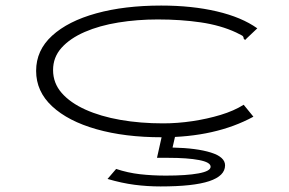

<svg xmlns="http://www.w3.org/2000/svg" viewBox="-20 -483 1040 691"><path d="M562 11Q429 11 327 -18Q225 -47 167.5 -100.5Q110 -154 110 -228Q110 -302 167.5 -354.5Q225 -407 326.5 -435Q428 -463 560 -463Q671 -463 760.5 -442Q850 -421 906 -381L869 -346L862 -339L857 -344Q857 -352 850.5 -355.5Q844 -359 830 -366Q774 -392 702.5 -402.5Q631 -413 548 -413Q474 -413 406 -402Q338 -391 285 -368Q232 -345 201.5 -311Q171 -277 171 -231Q171 -184 202 -148.5Q233 -113 287.5 -88.5Q342 -64 413.5 -51.5Q485 -39 567 -39Q619 -39 672.5 -47Q726 -55 774 -69.5Q822 -84 857 -106L892 -63Q756 11 562 11ZM558 188Q510 188 464 182Q418 176 367 161L398 125Q440 139 484 144Q528 149 577 149Q651 149 694.5 141Q738 133 738 117Q738 101 696.5 93Q655 85 585 85H545L564 0H612L601 48Q688 50 739 66Q790 82 790 112Q790 150 733 169Q676 188 558 188Z"/></svg>

Font: Inconsolata UltraExpanded Light
Style: Regular
Weight: 300
Width: 9
Monospace: yes
Designer: Raph Levien, Cyreal, Brenton Simpson
Foundry: Raph Levien, Cyreal, Google
Version: Version 3.001; ttfautohint (v1.8.2.53-6de2)